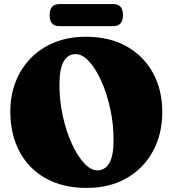

<svg xmlns="http://www.w3.org/2000/svg" viewBox="-20 -900 844 940"><path d="M401 -720Q516 -720 599.8 -673Q683.5 -626 729 -542.8Q774.5 -459.5 774.5 -351Q774.5 -245 729.5 -161Q684.5 -77 601.2 -28.5Q518 20 404 20Q287.5 20 203.8 -27Q120 -74 75.2 -158.5Q30.5 -243 30.5 -355Q30.5 -430.5 55.5 -496.8Q80.5 -563 128.8 -613.2Q177 -663.5 245.5 -691.8Q314 -720 401 -720ZM536 -214.5Q536 -293.5 519.5 -368.5Q503 -443.5 475.8 -503.8Q448.5 -564 416 -599.5Q383.5 -635 351 -635Q271 -635 271 -486Q271 -405.5 287.8 -330.2Q304.5 -255 332 -195.5Q359.5 -136 392 -101Q424.5 -66 456 -66Q494.5 -66 515.2 -101.8Q536 -137.5 536 -214.5ZM223 -825.5Q223 -880 270.5 -880H534.5Q582 -880 582 -826Q582 -772 534.5 -772H270.5Q223 -772 223 -825.5Z"/></svg>

Font: Fraunces 9pt S050 Black
Style: Regular
Weight: 900
Version: Version 1.000; ttfautohint (v1.8.3)